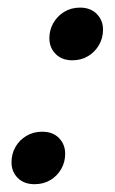

<svg xmlns="http://www.w3.org/2000/svg" viewBox="-20 -464 294 492"><path d="M88 -126.5Q115.5 -126.5 131.2 -110.2Q147 -94 147 -70Q147 -48.5 136.8 -30.8Q126.5 -13 109 -2.5Q91.5 8 68.5 8Q41.5 8 25.5 -8Q9.5 -24 9.5 -48Q9.5 -70 19.8 -87.8Q30 -105.5 48 -116Q66 -126.5 88 -126.5ZM185 -444.5Q212 -444.5 228 -428.2Q244 -412 244 -388Q244 -366.5 233.8 -348.8Q223.5 -331 205.8 -320.2Q188 -309.5 165.5 -309.5Q138.5 -309.5 122.5 -325.8Q106.5 -342 106.5 -366Q106.5 -387.5 116.8 -405.2Q127 -423 144.8 -433.8Q162.5 -444.5 185 -444.5Z"/></svg>

Font: Newsreader 24pt Medium
Style: Italic
Weight: 500
Italic angle: -17°
Designer: Hugues Gentile
Foundry: Production Type
Version: Version 1.003